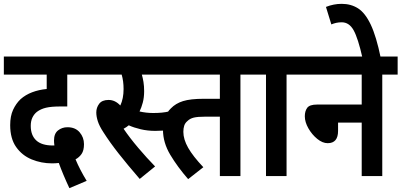

<svg xmlns="http://www.w3.org/2000/svg" viewBox="-20 -916 2089 999"><path d="M341 63Q325 29 310.5 -5.5Q296 -40 286 -68Q268 -66 251 -66Q195 -66 145 -86.5Q95 -107 64 -151Q33 -195 33 -265Q33 -312 48 -344.5Q63 -377 87 -400Q113 -423 147.5 -436Q182 -449 223 -453V-528H0V-622H466V-528H330V-362H294Q247 -362 219.5 -355.5Q192 -349 172 -334Q157 -322 148.5 -304Q140 -286 140 -261Q140 -212 168.5 -185.5Q197 -159 255 -159Q259 -159 263 -159Q261 -174 261 -185Q261 -221 282 -237.5Q303 -254 331 -254Q372 -254 394.5 -227.5Q417 -201 417 -166Q417 -133 404.5 -115Q392 -97 373 -87Q395 -34 431 25Z M777 -328Q801 -328 822 -330Q843 -332 863 -337L873 -244Q852 -238 831 -236.5Q810 -235 788 -235Q748 -235 712 -243.5Q676 -252 650 -264Q638 -254 623 -246Q655 -199 699 -147Q743 -95 787 -50L707 15Q643 -59 597 -117.5Q551 -176 518 -228Q497 -260 489 -285Q481 -310 481 -331Q481 -356 496 -376Q511 -396 545 -396Q579 -396 606 -367Q623 -403 623 -453Q623 -494 613 -528H453V-622H841V-528H718Q723 -511 726.5 -489.5Q730 -468 730 -442Q730 -409 723 -382.5Q716 -356 706 -336Q741 -328 777 -328Z M1231 -528V0H1124V-309H1049Q1008 -309 988 -304Q968 -299 955 -286Q943 -276 938.5 -262Q934 -248 934 -230Q934 -191 959 -147Q984 -103 1038 -46L959 16Q904 -47 866 -110.5Q828 -174 828 -241Q828 -277 838.5 -305Q849 -333 869 -352Q894 -378 932.5 -390Q971 -402 1040 -402H1124V-528H795V-622H1310V-528Z M1471 -528V0H1364V-528H1297V-622H1551V-528Z M1538 -622H2049V-528H1969V0H1862V-278H1739V-235Q1739 -171 1685 -171Q1658 -171 1630.5 -193.5Q1603 -216 1584.5 -248.5Q1566 -281 1566 -311Q1566 -338 1578.5 -355Q1591 -372 1630 -372H1862V-528H1538Z M1866 -615Q1843 -717 1820 -758.5Q1797 -800 1758 -800Q1742 -800 1729 -797Q1716 -794 1704 -789L1676 -880Q1716 -896 1758 -896Q1806 -896 1843 -872.5Q1880 -849 1909 -788Q1938 -727 1961 -615Z"/></svg>

Font: Noto Sans Condensed SemiBold
Style: Italic
Weight: 600
Width: 3
Italic angle: -12°
Designer: Monotype Design Team
Foundry: Monotype Imaging Inc.
Version: Version 2.013; ttfautohint (v1.8.4.7-5d5b)